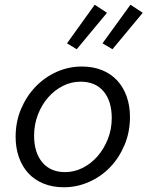

<svg xmlns="http://www.w3.org/2000/svg" viewBox="-20 -779 640 811"><path d="M250 12Q202 12 164 -3.5Q126 -19 100 -47Q74 -75 60 -114.5Q46 -154 46 -201Q46 -265 69 -319Q92 -373 130.5 -413Q169 -453 219.5 -475.5Q270 -498 326 -498Q374 -498 411.5 -482.5Q449 -467 475 -439Q501 -411 515 -371.5Q529 -332 529 -285Q529 -221 506 -166.5Q483 -112 445 -72.5Q407 -33 356 -10.5Q305 12 250 12ZM255 -52Q294 -52 329.5 -70Q365 -88 392 -119Q419 -150 435.5 -191.5Q452 -233 452 -280Q452 -352 417.5 -393Q383 -434 320 -434Q281 -434 245.5 -416Q210 -398 183 -367Q156 -336 140 -294.5Q124 -253 124 -206Q124 -135 158.5 -93.5Q193 -52 255 -52ZM304 -571 263 -596 380 -759 432 -725ZM455 -571 413 -596 531 -759 583 -725Z"/></svg>

Font: Source Code Pro
Style: Italic
Weight: 400
Italic angle: -11°
Monospace: yes
Designer: Paul D. Hunt, Teo Tuominen
Foundry: Adobe Systems Incorporated
Version: Version 1.050;PS 1.000;hotconv 16.6.51;makeotf.lib2.5.65220